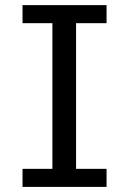

<svg xmlns="http://www.w3.org/2000/svg" viewBox="-20 -733 516 753"><path d="M397.9 -712.9V-642.1H278.3V-70.8H397.9V0H68.4V-70.8H185.5V-642.1H68.4V-712.9Z"/></svg>

Font: Andika Viet
Style: Regular
Weight: 400
Designer: Victor Gaultney, Annie Olsen, Julie Remington, Don Collingsworth, Eric Hays, Becca Hirsbrunner
Foundry: SIL International
Version: Version 5.000